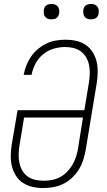

<svg xmlns="http://www.w3.org/2000/svg" viewBox="-20 -944 540 972"><path d="M199 8Q171 8 144.5 2Q118 -4 96.5 -18Q75 -32 61 -54Q47 -76 40.5 -101.5Q34 -127 34.5 -155Q35 -183 39 -210L69 -386H407L431 -531Q434 -552 434.5 -574Q435 -596 430.5 -616.5Q426 -637 415.5 -654.5Q405 -672 389 -684Q373 -696 352 -701Q331 -706 310 -706Q281 -706 251.5 -697.5Q222 -689 198 -669Q174 -649 159.5 -621.5Q145 -594 140 -565H100V-566Q104 -589 113.5 -613Q123 -637 137.5 -658Q152 -679 172.5 -696Q193 -713 216 -724Q239 -735 264 -739Q289 -743 313 -743Q340 -743 366.5 -737Q393 -731 414 -716.5Q435 -702 449 -680Q463 -658 469 -632.5Q475 -607 474.5 -579.5Q474 -552 470 -525L413 -180Q408 -155 400 -130.5Q392 -106 377.5 -83.5Q363 -61 343 -42.5Q323 -24 299 -12.5Q275 -1 249.5 3.5Q224 8 199 8ZM200 -29Q220 -29 241 -32.5Q262 -36 281.5 -46Q301 -56 317 -71.5Q333 -87 344.5 -106Q356 -125 363 -145Q370 -165 374 -186L400 -349H102L78 -204Q75 -183 74.5 -161Q74 -139 78.5 -118.5Q83 -98 93 -80.5Q103 -63 119.5 -51Q136 -39 157 -34Q178 -29 200 -29ZM441 -846Q431 -846 422.5 -849Q414 -852 408.5 -859Q403 -866 402 -875.5Q401 -885 402 -895Q403 -901 406 -907Q409 -913 415 -917Q421 -921 427.5 -922.5Q434 -924 440 -924Q450 -924 458.5 -921Q467 -918 472.5 -911Q478 -904 479.5 -894.5Q481 -885 479 -875Q478 -869 475 -863Q472 -857 466.5 -853Q461 -849 454 -847.5Q447 -846 441 -846ZM241 -846Q231 -846 222.5 -849Q214 -852 208.5 -859Q203 -866 202 -875.5Q201 -885 202 -895Q203 -901 206 -907Q209 -913 215 -917Q221 -921 227.5 -922.5Q234 -924 240 -924Q250 -924 258.5 -921Q267 -918 272.5 -911Q278 -904 279.5 -894.5Q281 -885 279 -875Q278 -869 275 -863Q272 -857 266.5 -853Q261 -849 254 -847.5Q247 -846 241 -846Z"/></svg>

Font: Iosevka Term Curly XLt Obl
Style: Regular
Weight: 200
Italic angle: -9°
Designer: Belleve Invis
Foundry: Belleve Invis
Version: Version 32.3.0